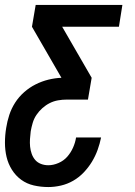

<svg xmlns="http://www.w3.org/2000/svg" viewBox="-25 -540 545 775"><path d="M170 215Q140 215 111.5 208.5Q83 202 60.5 185.5Q38 169 23 145Q8 121 1.5 93.5Q-5 66 -5 36Q-5 6 0 -24Q4 -50 12.5 -76Q21 -102 36 -125.5Q51 -149 72.5 -168Q94 -187 119 -199.5Q144 -212 170.5 -218.5Q197 -225 223 -226L104 -432L119 -520H469L455 -432H226L345 -226L330 -138H244Q227 -138 209.5 -135Q192 -132 176 -124Q160 -116 146 -103.5Q132 -91 122 -76Q112 -61 107 -44Q102 -27 99 -10Q97 6 96 21.5Q95 37 96.5 52Q98 67 103 81Q108 95 117 105.5Q126 116 140 121.5Q154 127 170 127Q190 127 211 118Q232 109 246.5 92.5Q261 76 270 55.5Q279 35 282 15H383Q378 40 369 65Q360 90 346 113Q332 136 313 156Q294 176 270.5 189.5Q247 203 221 209Q195 215 170 215Z"/></svg>

Font: Iosevka SS04 Semibold Oblique
Style: Regular
Weight: 600
Italic angle: -9°
Monospace: yes
Designer: Belleve Invis
Foundry: Belleve Invis
Version: Version 19.0.0; ttfautohint (v1.8.4)